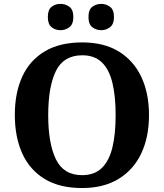

<svg xmlns="http://www.w3.org/2000/svg" viewBox="-20 -939 827 969"><path d="M394.2 10Q280.1 10 204.9 -36Q129.6 -82 92.2 -165Q54.8 -248 54.8 -359Q54.8 -470 92.2 -552Q129.6 -634 205.4 -679.5Q281.2 -725 395.2 -725Q503.7 -725 578.8 -679.5Q653.8 -634 692.9 -551.5Q732 -469 732 -358Q732 -247 692.9 -164.5Q653.8 -82 578.4 -36Q503 10 394.2 10ZM394.2 -55Q456.8 -55 493.9 -91.2Q531 -127.4 547.3 -194.9Q563.6 -262.5 563.6 -358Q563.6 -453.5 547.2 -521.2Q530.9 -588.9 493.9 -624.4Q456.8 -660 395.2 -660Q301.3 -660 262.3 -580.9Q223.3 -501.8 223.3 -358Q223.3 -215.2 262.2 -135.1Q301.2 -55 394.2 -55ZM491.4 -786.6Q465.4 -786.6 445.9 -801.7Q426.5 -816.8 426.5 -853Q426.5 -890.2 445.9 -904.8Q465.4 -919.4 491.4 -919.4Q515.3 -919.4 535.3 -904.8Q555.2 -890.2 555.2 -853Q555.2 -816.8 535.3 -801.7Q515.3 -786.6 491.4 -786.6ZM285.2 -786.6Q259.7 -786.6 240.6 -801.7Q221.4 -816.8 221.4 -853Q221.4 -890.2 240.6 -904.8Q259.7 -919.4 285.2 -919.4Q310.2 -919.4 330.2 -904.8Q350.1 -890.2 350.1 -853Q350.1 -816.8 330.2 -801.7Q310.2 -786.6 285.2 -786.6Z"/></svg>

Font: Noto Serif Malayalam
Style: Regular
Weight: 400
Designer: Indian type Foundry, Jelle Bosma, Monotype Design Team
Foundry: Monotype Imaging Inc.
Version: Version 2.103